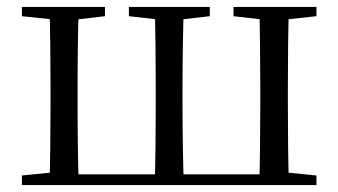

<svg xmlns="http://www.w3.org/2000/svg" viewBox="-20 -536 980 556"><path d="M123.1 0H208.4C205.7 -48.6 204.7 -160.1 204.7 -228.5V-288.3C204.7 -355.1 205.7 -467.4 208.4 -516H123.1C125.3 -467.4 126.3 -355.1 126.3 -288.3V-228.5C126.3 -160.1 125.3 -48.6 123.1 0ZM427.8 0H512.3C510.3 -48.6 508.5 -160.1 508.5 -228.5V-288.3C508.5 -355.1 510.3 -467.4 512.3 -516H427.8C430 -467.4 431 -355.1 431 -288.3V-228.5C431 -160.1 430 -48.6 427.8 0ZM730.7 0H816.9C814.6 -48.6 813.6 -160.1 813.6 -228.5V-288.3C813.6 -355.1 814.6 -467.4 816.9 -516H730.7C732.7 -467.4 733.7 -355.1 733.7 -288.3V-228.5C733.7 -160.1 732.7 -48.6 730.7 0ZM43.5 -489.1 153.5 -477.4H183.5L284 -489.1V-516H43.5ZM353.3 -489.1 457.2 -477.4H486.1L587.5 -489.1V-516H353.3ZM656.2 -489.1 758.5 -477.4H789L896.4 -489.1V-516H656.2ZM43.5 0H166.8V-38.6H151.7L43.5 -27.8ZM772.4 0H896.4V-27.8L789 -38.6H772.4ZM166.8 0H772.4V-31.1H166.8Z"/></svg>

Font: Source Han Serif TW VF
Style: Regular
Weight: 250
Designer: Ryoko NISHIZUKA 西塚涼子 (kana & ideographs); Frank Grießhammer (Latin, Greek & Cyrillic); Wenlong ZHANG 张文龙 (bopomofo); San
Foundry: Adobe
Version: Version 2.002;hotconv 1.1.0;makeotfexe 2.6.0